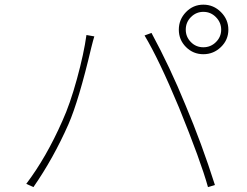

<svg xmlns="http://www.w3.org/2000/svg" viewBox="-20 -800 1040 810"><path d="M763.7 -674.8Q763.7 -644.5 785.2 -622.6Q806.6 -600.6 837.9 -600.6Q869.1 -600.6 891.1 -622.6Q913.1 -644.5 913.1 -674.8Q913.1 -705.1 891.1 -727.5Q869.1 -750 837.9 -750Q807.6 -750 785.6 -728Q763.7 -706.1 763.7 -674.8ZM764.6 -601.6Q734.4 -631.8 734.4 -674.8Q734.4 -717.8 764.6 -749Q794.9 -780.3 837.9 -780.3Q880.9 -780.3 912.1 -749Q943.4 -717.8 943.4 -674.8Q943.4 -631.8 912.1 -601.6Q880.9 -571.3 837.9 -571.3Q794.9 -571.3 764.6 -601.6ZM243.2 -290Q275.4 -360.4 304.7 -467.3Q334 -574.2 344.7 -652.3L377.9 -646.5Q373 -630.9 365.2 -599.6Q312.5 -376 268.6 -275.4Q205.1 -131.8 121.1 -10.7L90.8 -24.4Q175.8 -136.7 243.2 -290ZM735.4 -345.7Q650.4 -549.8 589.8 -650.4L619.1 -661.1Q697.3 -516.6 762.7 -356.4Q831.1 -194.3 886.7 -19.5L857.4 -10.7Q827.1 -120.1 735.4 -345.7Z"/></svg>

Font: GenEi Gothic M ExtraLight
Style: Regular
Weight: 200
Designer: o_tamon (Modified); [Source Han Sans]
Ryoko NISHIZUKA  (kana & ideographs); Paul D. Hunt (Latin, Greek & Cyrillic); Wenl
Version: Version 1.1a;Original Version 1.004